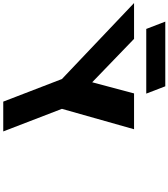

<svg xmlns="http://www.w3.org/2000/svg" viewBox="-206 -1116 1062 1211"><g transform="rotate(90 325.5 -511.0)"><path d="M-260.3 -825 219 -370 361.5 0H549.5L407 -370L535.7 -825H309.7L239.4 -561L-34.3 -825ZM-143.2 -1022 -97 -902H311L264.8 -1022Z"/></g></svg>

Font: Hussar
Style: BdOpOblFour
Weight: 700
Foundry: Cannot Into Space Fonts
Version: Version 2.00